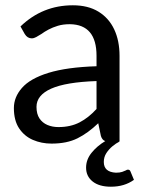

<svg xmlns="http://www.w3.org/2000/svg" viewBox="-20 -535 537 726"><path d="M399.5 171Q355 171 330.2 151.2Q305.5 131.5 305.5 99Q305.5 68.5 326.2 42.8Q347 17 378 -1.5Q366.5 -5 361.5 -21L351.5 -69Q313 -32 273 -12Q233 8 175 8Q137 8 104.5 -6Q72 -20 52.2 -49.8Q32.5 -79.5 32.5 -126.5Q32.5 -167.5 62.5 -202Q93.5 -238 163.2 -259.5Q233 -281 345 -284.5V-324Q345 -442 244.5 -443.5Q218.5 -443.5 198.8 -437.5Q179 -431.5 163.5 -423.2Q148 -415 136.5 -406.5Q125.5 -399.5 116.8 -394.8Q108 -390 100 -390Q83.5 -390 73.5 -406.5L57.5 -435Q140.5 -515 255.5 -515Q313 -515 352.2 -491Q391.5 -467 411.8 -424Q432 -381 432 -324V0H428L431.5 0.5Q418.5 7 405 18.2Q391.5 29.5 382 44.2Q372.5 59 372.5 77.5Q372.5 115.5 418 118Q433 118 441.8 115Q450.5 112 455.5 109.5Q460 106.5 463.5 106.5Q470.5 106.5 473 112.5L486.5 145Q450.5 171 399.5 171ZM201 -54.5Q246.5 -54.5 280.8 -72.2Q315 -90 345 -123V-228.5Q229 -224.5 173.5 -199.8Q118 -175 118 -131Q118 -104 129.2 -87.2Q140.5 -70.5 159.2 -62.5Q178 -54.5 201 -54.5Z"/></svg>

Font: Verano Sans
Style: Regular
Weight: 400
Designer: Lukasz Dziedzic with Adam Twardoch and Botio Nikoltchev
Foundry: tyPoland Lukasz Dziedzic
Version: Version 3.001;December 28, 2019;FontCreator 12.0.0.2547 64-b